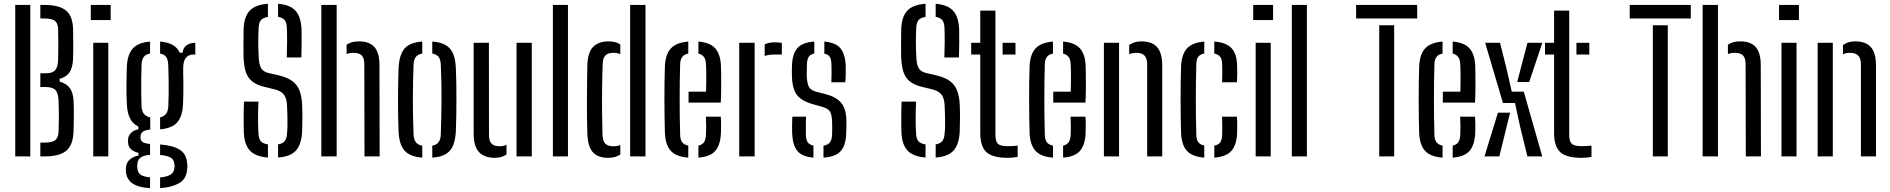

<svg xmlns="http://www.w3.org/2000/svg" viewBox="-20 -826 9980 1014"><path d="M60.5 0V-800H140V0ZM193 0V-73H217Q257.5 -73 273 -86.8Q288.5 -100.5 289.5 -133.5Q291 -176 291 -211.8Q291 -247.5 289.5 -290Q288.5 -333.5 273.2 -350Q258 -366.5 220 -366.5H193V-439H222.5Q257.5 -439 271.8 -455.8Q286 -472.5 287 -512Q288 -555 288 -591.5Q288 -628 287 -670.5Q286.5 -702.5 270.5 -715.5Q254.5 -728.5 214.5 -728.5H193V-800H214.5Q294.5 -800 330 -769.2Q365.5 -738.5 366 -667.5Q366.5 -617.5 366.8 -581.5Q367 -545.5 365.5 -511Q363.5 -468.5 347.2 -444Q331 -419.5 295 -410V-395Q332.5 -384.5 349.5 -360Q366.5 -335.5 368.5 -292.5Q370.5 -248.5 370 -212.5Q369.5 -176.5 368.5 -133Q366.5 -62 331.2 -31Q296 0 217 0Z M459.5 -720V-800H564.5V-720ZM472.5 0V-600H552V0Z M772.5 167.5Q713 164.5 681.5 143.8Q650 123 645.5 85Q645 79 644.8 72.8Q644.5 66.5 645 60Q646.5 32.5 665.8 16.2Q685 0 711.5 -4.5V-18.5Q659.5 -31.5 656.5 -70.5Q655.5 -77.5 656 -81Q656.5 -84.5 656.5 -90Q657.5 -110.5 673.2 -125.2Q689 -140 711 -143V-157.5Q681.5 -171.5 667 -200Q652.5 -228.5 650 -273.5Q648.5 -304 648 -327.8Q647.5 -351.5 647.8 -373.2Q648 -395 648.5 -419.8Q649 -444.5 650 -476Q653.5 -539.5 682 -570.5Q710.5 -601.5 772.5 -606.5V-543Q749 -539 738.5 -524.5Q728 -510 727.5 -482.5Q726.5 -451.5 726 -412.5Q725.5 -373.5 725.8 -335Q726 -296.5 727.5 -266Q728.5 -238.5 740.2 -224.5Q752 -210.5 773.5 -206V-141.5Q746 -139.5 734 -130Q722 -120.5 722 -104.5Q722 -103.5 722 -102Q722 -100.5 722 -99Q722 -84 733.5 -76Q745 -68 772.5 -65.5V-8Q743 -6.5 725 4.2Q707 15 705.5 41Q704.5 46 704.5 51.8Q704.5 57.5 705.5 63.5Q707.5 88 725 98.2Q742.5 108.5 772.5 110.5ZM825.5 167.5V111Q857.5 108.5 877.8 98Q898 87.5 901 61.5Q902.5 56 902.2 50.2Q902 44.5 900.5 38.5Q897.5 13 877.2 4Q857 -5 825.5 -7.5V-63Q893 -58 929 -35.5Q965 -13 968.5 37.5Q969.5 43 969.8 51Q970 59 968.5 67Q965 120 925 142Q885 164 825.5 167.5ZM825.5 -143V-206Q846 -211 856.8 -224.5Q867.5 -238 869 -266Q870.5 -297.5 870.8 -335.2Q871 -373 870.5 -411.8Q870 -450.5 868.5 -485Q867 -511.5 857.5 -525.2Q848 -539 825.5 -543V-606.5Q905.5 -600.5 930 -547.5H944.5Q946.5 -572.5 964.5 -586.2Q982.5 -600 1011.5 -600V-538H1001Q976 -538 961.8 -520.8Q947.5 -503.5 947.5 -466.5V-441Q948.5 -408 948.5 -382.2Q948.5 -356.5 948.2 -331.2Q948 -306 946.5 -273.5Q943 -210 915.2 -179Q887.5 -148 825.5 -143Z M1395 6Q1329.5 1 1299.5 -31.2Q1269.5 -63.5 1267.5 -131.5Q1267 -160 1266.8 -184.8Q1266.5 -209.5 1267 -234.8Q1267.5 -260 1268.5 -289.5H1345Q1343 -245 1342.8 -204.2Q1342.5 -163.5 1345 -121.5Q1346 -94 1357.2 -80.5Q1368.5 -67 1395 -63.5ZM1448.5 6V-63.5Q1473 -67.5 1483.5 -80.8Q1494 -94 1496 -121.5Q1498 -143 1498.2 -168.2Q1498.5 -193.5 1497.8 -218.5Q1497 -243.5 1496 -265.5Q1495 -305.5 1480 -325.5Q1465 -345.5 1431 -354L1375.5 -367.5Q1334.5 -377.5 1311 -396.8Q1287.5 -416 1277.5 -448.5Q1267.5 -481 1266 -531Q1265.5 -563.5 1265.8 -598.8Q1266 -634 1266.5 -670Q1268.5 -737.5 1298.5 -769.5Q1328.5 -801.5 1395 -806V-736.5Q1369.5 -733 1358.2 -719.8Q1347 -706.5 1346 -679Q1344 -641 1344 -605.5Q1344 -570 1346 -531Q1347 -488 1358 -467.8Q1369 -447.5 1396 -441L1448.5 -429Q1495.5 -418 1522.8 -398.5Q1550 -379 1562.2 -346.5Q1574.5 -314 1576 -265.5Q1577 -244.5 1577 -221.2Q1577 -198 1576.5 -175Q1576 -152 1575.5 -131.5Q1572.5 -63.5 1543 -31Q1513.5 1.5 1448.5 6ZM1494.5 -522.5Q1496 -568.5 1496.2 -606Q1496.5 -643.5 1495 -679Q1494 -706 1483.5 -719.5Q1473 -733 1448.5 -737V-806Q1512 -801 1541 -769Q1570 -737 1572.5 -669Q1573.5 -638 1573 -600.8Q1572.5 -563.5 1571.5 -522.5Z M1677 0V-800H1758V0ZM1905 0 1904 -487Q1904 -519 1890.5 -533Q1877 -547 1846.5 -547Q1826 -547 1810.5 -540.5V-589.5Q1822.5 -598.5 1838.5 -603Q1854.5 -607.5 1875.5 -607.5Q1931 -607.5 1957.5 -577.5Q1984 -547.5 1984 -481L1985 0Z M2085 -133Q2083.5 -163.5 2082.8 -205.2Q2082 -247 2082 -293Q2082 -339 2082.8 -384.2Q2083.5 -429.5 2085 -466.5Q2088.5 -536.5 2116.2 -569.2Q2144 -602 2210 -606.5V-543Q2185.5 -538.5 2175.2 -524.2Q2165 -510 2164 -482.5Q2162.5 -442.5 2161.5 -398Q2160.5 -353.5 2160.5 -306.5Q2160.5 -259.5 2161.2 -211.8Q2162 -164 2164 -118Q2165 -90.5 2175.5 -75.8Q2186 -61 2210 -56.5V6.5Q2144 1.5 2115.8 -31.5Q2087.5 -64.5 2085 -133ZM2263 6.5V-56.5Q2287 -61.5 2297 -76Q2307 -90.5 2308 -116.5Q2309.5 -162 2310.5 -207.2Q2311.5 -252.5 2311.8 -298.2Q2312 -344 2311 -390.5Q2310 -437 2308 -484Q2307 -511 2296.8 -525Q2286.5 -539 2263 -543.5V-606.5Q2307.5 -603.5 2334 -587.8Q2360.5 -572 2373 -542.2Q2385.5 -512.5 2387.5 -466.5Q2389 -432.5 2389.8 -390.5Q2390.5 -348.5 2390.5 -303.8Q2390.5 -259 2389.8 -215Q2389 -171 2387.5 -133Q2385 -87 2372.8 -57.5Q2360.5 -28 2334 -12.2Q2307.5 3.5 2263 6.5Z M2481.5 -120V-600H2562L2562.5 -113.5Q2562.5 -81.5 2575.8 -67.5Q2589 -53.5 2619 -53.5Q2639.5 -53.5 2655 -61V-10Q2628.5 7.5 2593 7.5Q2538.5 7.5 2510 -22.5Q2481.5 -52.5 2481.5 -120ZM2708 0V-600H2788.5V0Z M2900 0V-800H2979.5V0Z M3082 -119Q3080.5 -160 3080 -207.2Q3079.5 -254.5 3079.8 -302.8Q3080 -351 3080.5 -397Q3081 -443 3082 -481Q3084 -550 3112.8 -578.8Q3141.5 -607.5 3194 -607.5Q3214 -607.5 3229 -603.5Q3244 -599.5 3256 -591V-540Q3240.5 -547 3220.5 -547Q3190 -547 3177 -533.2Q3164 -519.5 3163 -488.5Q3160.5 -426.5 3159.8 -359.5Q3159 -292.5 3159.8 -229.5Q3160.5 -166.5 3162 -116Q3163 -81 3177 -67.2Q3191 -53.5 3220 -53.5Q3241 -53.5 3256 -60V-10Q3243.5 -1.5 3228 3Q3212.5 7.5 3192 7.5Q3137 7.5 3110.8 -22.2Q3084.5 -52 3082 -119ZM3308 0V-800H3389V0Z M3491.5 -123Q3490.5 -159 3489.8 -203.8Q3489 -248.5 3489 -296.5Q3489 -344.5 3489.5 -390.8Q3490 -437 3491.5 -476Q3494.5 -540 3523.5 -570.8Q3552.5 -601.5 3615 -606.5V-543Q3592 -538.5 3582.2 -524.2Q3572.5 -510 3572 -486Q3570.5 -440 3570 -394.2Q3569.5 -348.5 3569.5 -302.8Q3569.5 -257 3570 -210.2Q3570.5 -163.5 3572 -115Q3572.5 -88 3583 -74.5Q3593.5 -61 3615 -57V6.5Q3551 1.5 3522.8 -29.2Q3494.5 -60 3491.5 -123ZM3668.5 6.5V-57Q3689 -61.5 3698.2 -75.2Q3707.5 -89 3708.5 -115.5Q3709.5 -130.5 3709.5 -156Q3709.5 -181.5 3708 -210H3786.5Q3788 -193 3788.2 -166Q3788.5 -139 3787.5 -123Q3784.5 -60 3757.5 -29Q3730.5 2 3668.5 6.5ZM3616.5 -284V-342H3709Q3710 -371 3710 -400.8Q3710 -430.5 3709.8 -453.5Q3709.5 -476.5 3708.5 -486Q3707.5 -512 3697.5 -525.2Q3687.5 -538.5 3668.5 -543V-606.5Q3730 -601.5 3757.5 -570.5Q3785 -539.5 3787.5 -478.5Q3788 -467.5 3788.5 -435Q3789 -402.5 3788.8 -361.8Q3788.5 -321 3786.5 -284Z M3884 0V-600H3965.5V0ZM4018.5 -530.5V-591.5Q4039.5 -602.5 4071.5 -602.5Q4081 -602.5 4090.2 -601.8Q4099.5 -601 4109 -599.5V-538H4072.5Q4040 -538 4018.5 -530.5Z M4163.5 -123Q4163 -146 4163.2 -167Q4163.5 -188 4164.5 -210H4237Q4235.5 -179 4235.8 -155.8Q4236 -132.5 4236 -115Q4236.5 -88 4245.8 -74.8Q4255 -61.5 4276 -57V6.5Q4215.5 1.5 4190.8 -29.2Q4166 -60 4163.5 -123ZM4329 6.5V-56.5Q4352.5 -60.5 4363 -74.2Q4373.5 -88 4374.5 -115.5Q4375 -130 4375 -140.5Q4375 -151 4375 -160.8Q4375 -170.5 4374.5 -182.5Q4373.5 -218 4364.5 -234.8Q4355.5 -251.5 4327 -260.5L4272 -276Q4232.5 -287.5 4209 -304.8Q4185.5 -322 4174.8 -349.8Q4164 -377.5 4162.5 -421.5Q4162 -439.5 4162 -451.2Q4162 -463 4162.5 -476Q4164 -540 4190.2 -571Q4216.5 -602 4280.5 -606.5V-543.5Q4260 -539 4251.2 -526Q4242.5 -513 4241.5 -486Q4241.5 -477 4241 -462Q4240.5 -447 4240.5 -429.5Q4241.5 -394 4249.5 -372.5Q4257.5 -351 4289 -342L4341 -328.5Q4397 -314 4423.5 -281.8Q4450 -249.5 4450 -185Q4450 -167 4450 -153.2Q4450 -139.5 4449 -121Q4447 -58.5 4420.2 -28.2Q4393.5 2 4329 6.5ZM4370.5 -391.5Q4371.5 -408 4371.5 -425.8Q4371.5 -443.5 4371.5 -459.5Q4371.5 -475.5 4371 -486.5Q4370.5 -512.5 4362.2 -525.8Q4354 -539 4333.5 -542.5V-606.5Q4393 -601.5 4418.5 -571Q4444 -540.5 4446.5 -477Q4446.5 -469.5 4446.5 -453.8Q4446.5 -438 4446.2 -421Q4446 -404 4444.5 -391.5Z M4868 6Q4802.5 1 4772.5 -31.2Q4742.5 -63.5 4740.5 -131.5Q4740 -160 4739.8 -184.8Q4739.5 -209.5 4740 -234.8Q4740.5 -260 4741.5 -289.5H4818Q4816 -245 4815.8 -204.2Q4815.5 -163.5 4818 -121.5Q4819 -94 4830.2 -80.5Q4841.5 -67 4868 -63.5ZM4921.5 6V-63.5Q4946 -67.5 4956.5 -80.8Q4967 -94 4969 -121.5Q4971 -143 4971.2 -168.2Q4971.5 -193.5 4970.8 -218.5Q4970 -243.5 4969 -265.5Q4968 -305.5 4953 -325.5Q4938 -345.5 4904 -354L4848.5 -367.5Q4807.5 -377.5 4784 -396.8Q4760.5 -416 4750.5 -448.5Q4740.5 -481 4739 -531Q4738.5 -563.5 4738.8 -598.8Q4739 -634 4739.5 -670Q4741.5 -737.5 4771.5 -769.5Q4801.5 -801.5 4868 -806V-736.5Q4842.5 -733 4831.2 -719.8Q4820 -706.5 4819 -679Q4817 -641 4817 -605.5Q4817 -570 4819 -531Q4820 -488 4831 -467.8Q4842 -447.5 4869 -441L4921.5 -429Q4968.5 -418 4995.8 -398.5Q5023 -379 5035.2 -346.5Q5047.5 -314 5049 -265.5Q5050 -244.5 5050 -221.2Q5050 -198 5049.5 -175Q5049 -152 5048.5 -131.5Q5045.5 -63.5 5016 -31Q4986.5 1.5 4921.5 6ZM4967.5 -522.5Q4969 -568.5 4969.2 -606Q4969.5 -643.5 4968 -679Q4967 -706 4956.5 -719.5Q4946 -733 4921.5 -737V-806Q4985 -801 5014 -769Q5043 -737 5045.5 -669Q5046.5 -638 5046 -600.8Q5045.5 -563.5 5044.5 -522.5Z M5109 -538V-600H5157V-770H5237V-115.5Q5237 -79.5 5250.2 -66.8Q5263.5 -54 5303.5 -54Q5319 -54 5329.8 -54.8Q5340.5 -55.5 5354.5 -57V2.5Q5342.5 5 5329.8 6.2Q5317 7.5 5302.5 7.5Q5222 7.5 5189.5 -22.5Q5157 -52.5 5157 -124.5V-538ZM5275 -538V-600H5343V-538Z M5417.5 -123Q5416.5 -159 5415.8 -203.8Q5415 -248.5 5415 -296.5Q5415 -344.5 5415.5 -390.8Q5416 -437 5417.5 -476Q5420.5 -540 5449.5 -570.8Q5478.5 -601.5 5541 -606.5V-543Q5518 -538.5 5508.2 -524.2Q5498.5 -510 5498 -486Q5496.5 -440 5496 -394.2Q5495.5 -348.5 5495.5 -302.8Q5495.5 -257 5496 -210.2Q5496.5 -163.5 5498 -115Q5498.5 -88 5509 -74.5Q5519.5 -61 5541 -57V6.5Q5477 1.5 5448.8 -29.2Q5420.5 -60 5417.5 -123ZM5594.5 6.5V-57Q5615 -61.5 5624.2 -75.2Q5633.5 -89 5634.5 -115.5Q5635.5 -130.5 5635.5 -156Q5635.5 -181.5 5634 -210H5712.5Q5714 -193 5714.2 -166Q5714.5 -139 5713.5 -123Q5710.5 -60 5683.5 -29Q5656.5 2 5594.5 6.5ZM5542.5 -284V-342H5635Q5636 -371 5636 -400.8Q5636 -430.5 5635.8 -453.5Q5635.5 -476.5 5634.5 -486Q5633.5 -512 5623.5 -525.2Q5613.5 -538.5 5594.5 -543V-606.5Q5656 -601.5 5683.5 -570.5Q5711 -539.5 5713.5 -478.5Q5714 -467.5 5714.5 -435Q5715 -402.5 5714.8 -361.8Q5714.5 -321 5712.5 -284Z M5810 0V-600H5890V0ZM6038.5 0V-487Q6038 -519 6024 -533Q6010 -547 5979.5 -547Q5969.5 -547 5960.5 -545Q5951.5 -543 5943.5 -539.5V-588Q5956 -597.5 5972 -602.5Q5988 -607.5 6008.5 -607.5Q6064 -607.5 6090.8 -577.5Q6117.5 -547.5 6118 -481V0Z M6217.5 -123Q6216.5 -159 6215.8 -203.8Q6215 -248.5 6215 -296.5Q6215 -344.5 6215.5 -390.8Q6216 -437 6217.5 -476Q6220.5 -540 6249.2 -570.8Q6278 -601.5 6340 -606.5V-543.5Q6318 -539 6308.2 -525.8Q6298.5 -512.5 6298 -486Q6296.5 -439.5 6296 -394Q6295.5 -348.5 6295.5 -302.5Q6295.5 -256.5 6296 -210Q6296.5 -163.5 6298 -115Q6298.5 -88.5 6308.5 -75Q6318.5 -61.5 6340 -57.5V6.5Q6276.5 1.5 6248.5 -29.2Q6220.5 -60 6217.5 -123ZM6393 6.5V-57Q6415 -61 6424.5 -74.5Q6434 -88 6434.5 -115.5Q6435 -136.5 6435 -158.5Q6435 -180.5 6434 -210H6512.5Q6514 -192 6514.2 -166.2Q6514.5 -140.5 6513.5 -123Q6511 -60 6483.2 -29Q6455.5 2 6393 6.5ZM6434 -391.5Q6435 -408 6435 -424.5Q6435 -441 6435 -457Q6435 -473 6434.5 -486.5Q6434 -512.5 6424.2 -525.8Q6414.5 -539 6393 -543V-606.5Q6455.5 -602 6484 -571.5Q6512.5 -541 6513.5 -478.5Q6514.5 -458 6514.2 -434.5Q6514 -411 6512.5 -391.5Z M6598.5 -720V-800H6703.5V-720ZM6611.5 0V-600H6691V0Z M6802.5 0V-800H6882V0Z M7264 0V-692.5H7343V0ZM7142 -728.5V-800H7464.5V-728.5Z M7475 -123Q7474 -159 7473.2 -203.8Q7472.5 -248.5 7472.5 -296.5Q7472.5 -344.5 7473 -390.8Q7473.5 -437 7475 -476Q7478 -540 7507 -570.8Q7536 -601.5 7598.5 -606.5V-543Q7575.5 -538.5 7565.8 -524.2Q7556 -510 7555.5 -486Q7554 -440 7553.5 -394.2Q7553 -348.5 7553 -302.8Q7553 -257 7553.5 -210.2Q7554 -163.5 7555.5 -115Q7556 -88 7566.5 -74.5Q7577 -61 7598.5 -57V6.5Q7534.5 1.5 7506.2 -29.2Q7478 -60 7475 -123ZM7652 6.5V-57Q7672.5 -61.5 7681.8 -75.2Q7691 -89 7692 -115.5Q7693 -130.5 7693 -156Q7693 -181.5 7691.5 -210H7770Q7771.5 -193 7771.8 -166Q7772 -139 7771 -123Q7768 -60 7741 -29Q7714 2 7652 6.5ZM7600 -284V-342H7692.5Q7693.5 -371 7693.5 -400.8Q7693.5 -430.5 7693.2 -453.5Q7693 -476.5 7692 -486Q7691 -512 7681 -525.2Q7671 -538.5 7652 -543V-606.5Q7713.5 -601.5 7741 -570.5Q7768.5 -539.5 7771 -478.5Q7771.5 -467.5 7772 -435Q7772.5 -402.5 7772.2 -361.8Q7772 -321 7770 -284Z M8046.5 0 8008 -157.5 7981 -282H7917.5L7823.5 -600H7902L7934.5 -471L7964 -342H8027.5L8125 0ZM7820 0 7891 -231H7955L7937 -157.5L7898.5 0ZM7993 -393 8013 -471 8047 -600H8125.5L8056 -393Z M8139.5 -538V-600H8187.5V-770H8267.5V-115.5Q8267.5 -79.5 8280.8 -66.8Q8294 -54 8334 -54Q8349.5 -54 8360.2 -54.8Q8371 -55.5 8385 -57V2.5Q8373 5 8360.2 6.2Q8347.5 7.5 8333 7.5Q8252.5 7.5 8220 -22.5Q8187.5 -52.5 8187.5 -124.5V-538ZM8305.5 -538V-600H8373.5V-538Z M8709 0V-692.5H8788V0ZM8587 -728.5V-800H8909.5V-728.5Z M8972 0V-800H9053V0ZM9200 0 9199 -487Q9199 -519 9185.5 -533Q9172 -547 9141.5 -547Q9121 -547 9105.5 -540.5V-589.5Q9117.5 -598.5 9133.5 -603Q9149.5 -607.5 9170.5 -607.5Q9226 -607.5 9252.5 -577.5Q9279 -547.5 9279 -481L9280 0Z M9375.5 -720V-800H9480.5V-720ZM9388.5 0V-600H9468V0Z M9579.5 0V-600H9659.5V0ZM9808 0V-487Q9807.5 -519 9793.5 -533Q9779.5 -547 9749 -547Q9739 -547 9730 -545Q9721 -543 9713 -539.5V-588Q9725.5 -597.5 9741.5 -602.5Q9757.5 -607.5 9778 -607.5Q9833.5 -607.5 9860.2 -577.5Q9887 -547.5 9887.5 -481V0Z"/></svg>

Font: Big Shoulders Stencil Text Thin
Style: Regular
Weight: 400
Version: Version 2.001